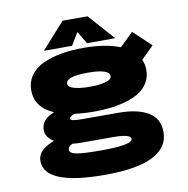

<svg xmlns="http://www.w3.org/2000/svg" viewBox="-93 -770 1036 1059"><g transform="rotate(-10 425.0 -241.0)"><path d="M596 -534H438L396.5 -604L354.5 -534H196.5L326.5 -679.5H466.5ZM413 -155.5Q351.5 -155.5 302 -162.5Q273.5 -151 273.5 -141Q273.5 -132.5 289.8 -129.2Q306 -126 344 -126H540.5Q648.5 -126 708.5 -90.2Q768.5 -54.5 768.5 21.5Q768.5 108 679.5 153.2Q590.5 198.5 410.5 198.5Q72 198.5 72 61.5Q72 42.5 80.5 26.2Q89 10 103.8 -1.8Q118.5 -13.5 133.5 -21.2Q148.5 -29 165.5 -35Q119.5 -63.5 119.5 -102Q119.5 -163.5 193 -190.5Q90 -234.5 90 -331Q90 -380 116.8 -416.2Q143.5 -452.5 190 -472.8Q236.5 -493 292 -502.5Q347.5 -512 413 -512Q537 -512 618.5 -479.5L693.5 -552.5L792 -459.5L722.5 -391Q734.5 -364 734.5 -331Q734.5 -291.5 715.2 -260.2Q696 -229 665 -209.8Q634 -190.5 591 -178Q548 -165.5 504.5 -160.5Q461 -155.5 413 -155.5ZM413 -294.5Q466.5 -294.5 500.5 -304Q534.5 -313.5 534.5 -332.5Q534.5 -373 413 -373Q291 -373 291 -332.5Q291 -313.5 325 -304Q359 -294.5 413 -294.5ZM237 28Q237 47.5 276 54.8Q315 62 412 62Q588.5 62 588.5 28.5Q588.5 1 487.5 1H306.5Q285 1 263.5 -2Q237 9 237 28Z"/></g></svg>

Font: League Mono Wide ExtraBold
Style: Regular
Weight: 800
Width: 8
Designer: Tyler Finck
Foundry: The League of Moveable Type / Tyler Finck
Version: Version 2.210